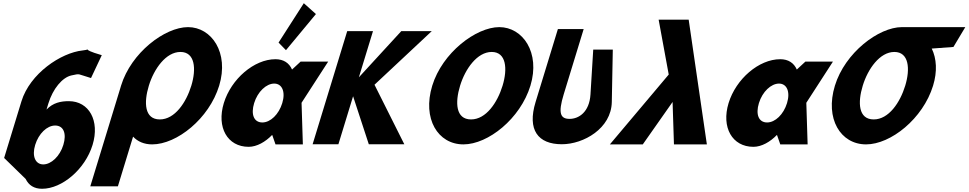

<svg xmlns="http://www.w3.org/2000/svg" viewBox="-20 -895 6003 1190"><path d="M610.8 -553C535.7 -574.7 523.3 -584.7 521.9 -588.3C519.2 -586.8 511.4 -584.4 491.7 -582.3C356.9 -567.8 165.5 -438.9 112.9 -267L5.6 84L139 214C157.7 253 191 275 240.6 275C365.7 275 508 153 553.8 3C599.7 -147 531.7 -268 406.6 -268C355.6 -268 308.8 -258 268.3 -216L279.9 -254C307.7 -345 366.5 -415.1 422 -427.4C481.4 -440.4 456.9 -436.4 544.1 -411.3ZM372.6 3C350.9 74 297 124 248.1 124C200 124 176.3 74 198.1 3C219.5 -67 271.5 -117 321.8 -117C374.3 -117 394 -67 372.6 3ZM521.9 -588.3C520.9 -590.8 525.4 -590.2 521.9 -588.3Z M902.5 -363.9C934.4 -468.5 1008.5 -573 1098.4 -573C1188.8 -573 1197.8 -468.5 1165.8 -363.9C1133.8 -259.4 1063.5 -154.8 970.5 -154.8C875.1 -154.8 870.5 -259.4 902.5 -363.9ZM730.2 -363.9C728.9 -359.8 727.7 -355.7 726.6 -351.7L539.6 260H710.6L804.8 -48.1C833.5 -17.5 873.3 -0.1 923.2 -0.1C1075.8 -0.1 1275.7 -159.1 1338.4 -363.9C1401 -568.8 1291.2 -726.9 1145.4 -726.9C1001.8 -726.9 792.8 -568.8 730.2 -363.9Z M1706.5 -631 1752.4 -584 1938.1 -807.9 1863 -875.1ZM1555.2 -256C1576.9 -327 1630.8 -377 1679.6 -377C1727.8 -377 1751.1 -327 1729.4 -256C1708 -186 1656.3 -136 1606 -136C1553.5 -136 1533.8 -186 1555.2 -256ZM1367.2 -256C1321.3 -106 1389.3 15 1521.2 15C1572.2 15 1625.4 -16 1666 -58H1667.4L1687.6 0H1857.1L1849 -258L2013.9 -513H1843L1790.1 -464C1772 -505 1737.5 -528 1687.2 -528C1555.3 -528 1413 -406 1367.2 -256Z M2485.9 -0.9 2301.1 -369.8 2656.1 -702.1H2467.2L2204.2 -415.7L2291.8 -702.1H2132L1917.6 -0.9H2077.4L2168.4 -298.4L2265.8 -0.9Z M2659 -363.9C2596.4 -159.1 2694 -0.1 2852.3 -0.1C3005 -0.1 3204.9 -159.1 3267.5 -363.9C3330.1 -568.8 3220.4 -726.9 3074.5 -726.9C2930.7 -726.9 2721.7 -568.8 2659 -363.9ZM2831.6 -363.9C2863.6 -468.5 2937.7 -573 3027.5 -573C3118 -573 3126.9 -468.5 3094.9 -363.9C3063 -259.4 2992.6 -154.8 2899.6 -154.8C2804.2 -154.8 2799.6 -259.4 2831.6 -363.9Z M3778.1 -587.5H3656.8L3639.7 -309.5C3633 -200.5 3567.4 -158.2 3510.4 -158.2C3453.4 -158.2 3437.8 -192.2 3473.6 -309.5L3597.6 -715H3437.8L3299.5 -262.8C3246.5 -89.4 3314.7 -1 3462.3 -1C3596.7 -1 3768.8 -98.6 3771.9 -262.8Z M4157.1 0 4148.6 -263 3963.9 0H3759.9L4124.7 -433L4062.2 -773H4248.4L4361.1 0Z M4495.7 -256C4449.8 -106 4517.8 15 4649.7 15C4700.7 15 4753.9 -16 4794.5 -58H4795.9L4816.1 0H4985.6L4977.5 -258L5142.4 -513H4971.5L4918.6 -464C4900.5 -505 4866 -528 4815.7 -528C4683.8 -528 4541.5 -406 4495.7 -256ZM4683.7 -256C4705.4 -327 4759.3 -377 4808.2 -377C4856.3 -377 4879.6 -327 4857.9 -256C4836.5 -186 4784.8 -136 4734.5 -136C4682 -136 4662.3 -186 4683.7 -256Z M5327.2 -363.9C5359.1 -468.4 5433.1 -572.8 5522.8 -573L5522.8 -573L5523 -573H5523.1C5613.6 -573 5622.5 -468.5 5590.5 -363.9C5558.6 -259.4 5488.2 -154.8 5395.2 -154.8C5299.8 -154.8 5295.2 -259.4 5327.2 -363.9ZM5569.9 -727 5569.8 -726.9C5425.9 -726.6 5217.2 -568.6 5154.6 -363.9C5092 -159.1 5189.6 -0.1 5347.9 -0.1C5500.6 -0.1 5700.4 -159.1 5763.1 -363.9C5790.1 -452.3 5785 -531.9 5754.9 -594L5889.3 -604L5962.9 -727Z"/></svg>

Font: Hussar
Style: BdSuprConOblThree
Weight: 700
Foundry: Cannot Into Space Fonts
Version: Version 2.00